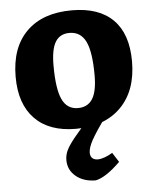

<svg xmlns="http://www.w3.org/2000/svg" viewBox="-53 -556 670 843"><g transform="rotate(-5 281.5 -134.5)"><path d="M214 142Q214 121 223 101Q232 81 257 49.5Q282 18 337 -42H407Q355 31 337 64Q319 97 319 119Q319 134 327.5 142.5Q336 151 352 151Q366 151 383.5 144.5Q401 138 417 128L444 170Q380 233 335 242Q282 242 248 214Q214 186 214 142ZM24 -241Q24 -370 95 -440.5Q166 -511 295 -511Q414 -511 476.5 -448.5Q539 -386 539 -265Q539 -136 467 -63.5Q395 9 268 9Q151 9 87.5 -56Q24 -121 24 -241ZM370 -218Q370 -322 347.5 -367.5Q325 -413 276 -413Q234 -413 214 -380.5Q194 -348 194 -277Q194 -173 215.5 -127Q237 -81 285 -81Q328 -81 349 -114Q370 -147 370 -218Z"/></g></svg>

Font: Alegreya SC ExtraBold
Style: Regular
Weight: 800
Designer: Juan Pablo del Peral
Foundry: Huerta Tipografica
Version: Version 2.007; ttfautohint (v1.6)